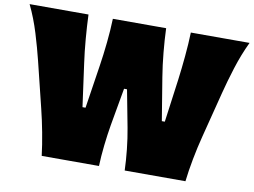

<svg xmlns="http://www.w3.org/2000/svg" viewBox="-93 -962 1438 1088"><g transform="rotate(10 626.0 -417.5)"><path d="M209.5 0Q202.1 -62 188.7 -132.6Q175.3 -203.1 160.2 -263.7L95.7 -526.4Q78.6 -596.2 53.5 -678.7Q28.3 -761.2 -7.3 -835H331.5Q334 -769.5 340.1 -696Q346.2 -622.6 355.5 -557.1L389.2 -312H406.7L444.8 -560.5Q454.6 -624 462.2 -697.3Q469.7 -770.5 471.7 -835H778.3Q780.8 -769 787.6 -697Q794.4 -625 805.2 -559.1L845.7 -312H862.8L896.5 -560.5Q904.8 -624 911.6 -697.3Q918.5 -770.5 920.4 -835H1258.3Q1222.7 -760.3 1196.8 -678Q1170.9 -595.7 1153.8 -527.8L1086.4 -263.7Q1070.3 -201.2 1056.9 -130.9Q1043.5 -60.5 1036.6 0H687Q685.1 -57.1 678.5 -119.9Q671.9 -182.6 661.1 -240.2L620.1 -455.6H603L564.9 -240.2Q555.2 -183.6 548.1 -119.9Q541 -56.2 539.1 0Z"/></g></svg>

Font: Pinar-DS1-FD Black
Style: Regular
Weight: 900
Designer: Amin Abedi
Version: Version 2.000